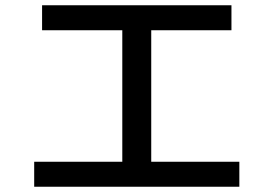

<svg xmlns="http://www.w3.org/2000/svg" viewBox="-20 -725 1040 730"><path d="M140 -705H860V-610H555V-110H890V-15H110V-110H445V-610H140Z"/></svg>

Font: M PLUS 1p Medium
Style: Regular
Weight: 500
Version: Version 1.062